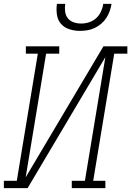

<svg xmlns="http://www.w3.org/2000/svg" viewBox="-35 -975 680 995"><path d="M-15 0V-38H52L161 -697H99V-735H272V-697H204L98 -56L501 -735H625V-697H557L448 -38H511V0H337V-38H405L511 -679L108 0ZM379 -815Q351 -815 324.5 -823.5Q298 -832 281 -851.5Q264 -871 260 -899Q256 -927 260 -955H303Q300 -935 302.5 -915Q305 -895 316.5 -880.5Q328 -866 346.5 -859.5Q365 -853 385 -853Q406 -853 426.5 -859.5Q447 -866 463 -880.5Q479 -895 488 -914.5Q497 -934 500 -955H543Q540 -936 533.5 -917.5Q527 -899 516 -882Q505 -865 489 -851.5Q473 -838 454.5 -829.5Q436 -821 417 -818Q398 -815 379 -815Z"/></svg>

Font: Iosevka Slab XLtEx
Style: Italic
Weight: 200
Width: 7
Italic angle: -9°
Monospace: yes
Designer: Belleve Invis
Foundry: Belleve Invis
Version: Version 11.1.0; ttfautohint (v1.8.3)